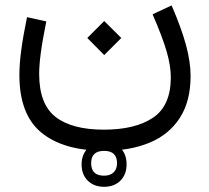

<svg xmlns="http://www.w3.org/2000/svg" viewBox="-20 -348 791 725"><path d="M373 188Q412.1 188 435.1 210.9Q458 233.9 458 272.9Q458 310.5 434.8 334Q411.6 357.4 373 357.4Q335.4 357.4 311.8 334.5Q288.1 311.5 288.1 272.9Q288.1 234.9 312 211.4Q335.9 188 373 188ZM373 221.7Q324.2 221.7 324.2 268.1Q324.2 315.4 373 315.4Q396 315.4 408.9 303Q421.9 290.5 421.9 268.1Q421.9 221.7 373 221.7ZM309.6 -204.6 373.5 -268.6 438 -204.6 373.5 -140.1ZM556.2 -293.9 627.9 -327.6Q665 -242.2 682.4 -177.7Q699.7 -113.3 699.7 -61.5Q699.7 34.7 658.9 97.4Q618.2 160.2 544.9 190.7Q471.7 221.2 373.5 221.2Q220.2 221.2 136.7 153.1Q53.2 85 53.2 -64.9Q53.2 -105.5 60.1 -157.7Q66.9 -210 82 -283.2L154.8 -267.1Q139.6 -191.4 133.8 -146.2Q127.9 -101.1 127.9 -68.8Q127.9 45.9 190.2 93.8Q252.4 141.6 372.1 141.6Q490.7 141.6 557.9 96.4Q625 51.3 625 -56.2Q625 -99.1 609.4 -153.3Q593.8 -207.5 556.2 -293.9Z"/></svg>

Font: Estedad-FD Regular
Style: FD-Regular
Weight: 400
Designer: Amin Abedi
Version: Version 7.3